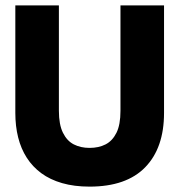

<svg xmlns="http://www.w3.org/2000/svg" viewBox="-20 -680 667 714"><path d="M313 14Q256 14 211 1Q166 -12 133.5 -36Q101 -60 79.5 -93.5Q58 -127 47.5 -169Q37 -211 37 -260V-660H199V-268Q199 -217 214 -186.5Q229 -156 254.5 -143Q280 -130 313 -130Q347 -130 372.5 -143Q398 -156 413 -186Q428 -216 428 -268V-660H590V-260Q590 -130 520 -58Q450 14 313 14Z"/></svg>

Font: Bricolage Grotesque 96pt ExtraBold
Style: Regular
Weight: 800
Designer: Mathieu Triay
Foundry: Atelier Triay
Version: Version 1.001;gftools[0.9.33.dev8+g029e19f]